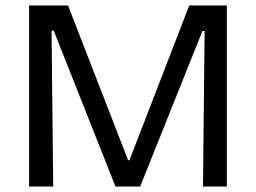

<svg xmlns="http://www.w3.org/2000/svg" viewBox="-20 -680 933 700"><path d="M86 0V-660H228L447 -96H452L670 -660H807V0H720L726 -567H718L491 0H401L176 -568H168L174 0Z"/></svg>

Font: Bricolage Grotesque 96pt ExtraBold
Style: Regular
Weight: 400
Version: Version 1.001;gftools[0.9.33.dev8+g029e19f]